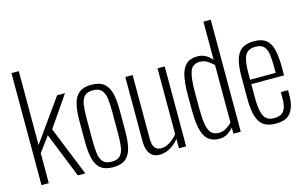

<svg xmlns="http://www.w3.org/2000/svg" viewBox="-98 -1071 2130 1341"><g transform="rotate(-15 967.5 -400.5)"><path d="M57 0V-810H110V-276L325 -578H382L230 -357L374 0H320L190 -325L110 -217V0Z M574 9Q517 9 485.5 -16Q454 -41 441.5 -90Q429 -139 429 -211V-367Q429 -439 441.5 -488Q454 -537 485.5 -562Q517 -587 574 -587Q632 -587 663.5 -562Q695 -537 707.5 -488.5Q720 -440 720 -367V-211Q720 -139 707.5 -90Q695 -41 663.5 -16Q632 9 574 9ZM574 -31Q616 -31 636 -52.5Q656 -74 661.5 -114Q667 -154 667 -209V-369Q667 -425 661.5 -464.5Q656 -504 636 -525.5Q616 -547 574 -547Q532 -547 512.5 -525.5Q493 -504 487.5 -464.5Q482 -425 482 -369V-209Q482 -154 487.5 -114Q493 -74 512.5 -52.5Q532 -31 574 -31Z M909 9Q883 9 862.5 -3.5Q842 -16 830 -43.5Q818 -71 818 -117V-578H871V-123Q871 -70 887.5 -51Q904 -32 932 -32Q963 -32 994 -51.5Q1025 -71 1051 -102V-578H1103V0H1051V-68Q1023 -33 986.5 -12Q950 9 909 9Z M1343 9Q1268 9 1237.5 -48.5Q1207 -106 1207 -237V-340Q1207 -422 1218 -476.5Q1229 -531 1258 -559Q1287 -587 1340 -587Q1377 -587 1403 -570.5Q1429 -554 1445 -534V-810H1498V0H1445V-44Q1429 -25 1403.5 -8Q1378 9 1343 9ZM1350 -32Q1379 -32 1403.5 -47Q1428 -62 1445 -81V-496Q1429 -512 1404.5 -529Q1380 -546 1349 -546Q1294 -546 1277 -500Q1260 -454 1260 -353V-233Q1260 -163 1267.5 -118.5Q1275 -74 1294.5 -53Q1314 -32 1350 -32Z M1749 9Q1703 9 1670 -9.5Q1637 -28 1619.5 -76.5Q1602 -125 1602 -214V-368Q1602 -459 1620 -506Q1638 -553 1671.5 -570Q1705 -587 1750 -587Q1804 -587 1835 -564Q1866 -541 1879 -490.5Q1892 -440 1892 -357V-302H1655V-210Q1655 -141 1664.5 -102Q1674 -63 1695 -47Q1716 -31 1749 -31Q1770 -31 1791 -38Q1812 -45 1826 -71Q1840 -97 1840 -152V-195H1892V-157Q1892 -83 1861.5 -37Q1831 9 1749 9ZM1655 -334H1840V-379Q1840 -431 1834.5 -468.5Q1829 -506 1810 -526.5Q1791 -547 1750 -547Q1718 -547 1696.5 -533.5Q1675 -520 1665 -483.5Q1655 -447 1655 -378Z"/></g></svg>

Font: Oswald ExtraLight
Style: Regular
Weight: 250
Designer: Vernon Adams
Foundry: Vernon Adams
Version: Version 4.100; ttfautohint (v1.8.1.43-b0c9)